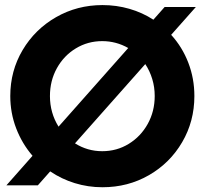

<svg xmlns="http://www.w3.org/2000/svg" viewBox="-20 -748 826 775"><path d="M182.6 -56.2 132.8 0H5.9L111.3 -119.1Q68.8 -168.5 45.2 -230.2Q21.5 -292 21.5 -360.4Q21.5 -461.9 71.3 -545.9Q121.1 -629.9 206.3 -678.7Q291.5 -727.5 393.6 -727.5Q450.2 -727.5 502.4 -712.4Q554.7 -697.3 599.1 -668.5L644.5 -719.7H770.5L670.9 -607.4Q715.8 -558.1 740.2 -494.6Q764.6 -431.2 764.6 -360.4Q764.6 -258.3 715.3 -174.1Q666 -89.8 581.3 -41Q496.6 7.8 393.6 7.8Q335.4 7.8 281.7 -8.8Q228 -25.4 182.6 -56.2ZM604.5 -360.4Q604.5 -396.5 594.5 -429.2Q584.5 -461.9 566.4 -489.3L282.7 -169.4Q333 -137.7 392.6 -137.7Q451.7 -137.7 500 -167.5Q548.3 -197.3 576.4 -248Q604.5 -298.8 604.5 -360.4ZM216.3 -236.8 497.6 -554.2Q448.7 -582 392.6 -582Q334.5 -582 286.1 -552.7Q237.8 -523.4 209.7 -472.9Q181.6 -422.4 181.6 -360.4Q181.6 -292.5 216.3 -236.8Z"/></svg>

Font: Reddit Sans Chocolate ExtraBold
Style: Regular
Weight: 800
Designer: Stephen Hutchings
Foundry: Reddit
Version: Version 1.011